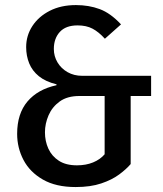

<svg xmlns="http://www.w3.org/2000/svg" viewBox="-20 -723 640 756"><path d="M279 -703Q330 -703 372.5 -687.2Q415 -671.5 456.5 -627L393 -570.5Q368.5 -597.5 344.2 -610.2Q320 -623 285.5 -623Q239 -623 215.5 -597.2Q192 -571.5 192 -530Q192 -501.5 206.5 -477.2Q221 -453 246.2 -438.8Q271.5 -424.5 303.5 -424.5H575V-345H494.5V-77Q477.5 -57 449.2 -36Q421 -15 378.8 -0.8Q336.5 13.5 278 13.5Q200 13.5 148.8 -16Q97.5 -45.5 72.5 -93.2Q47.5 -141 47.5 -196Q47.5 -275.5 88.2 -323.5Q129 -371.5 202.5 -387.5V-391Q159.5 -401.5 133.2 -422.8Q107 -444 95 -473.5Q83 -503 83 -537.5Q83 -583 107.5 -620.5Q132 -658 176 -680.5Q220 -703 279 -703ZM392 -345H292.5Q245 -345 215.2 -323.5Q185.5 -302 171.2 -269Q157 -236 157 -202Q157 -167 170.5 -137.5Q184 -108 211.8 -90Q239.5 -72 283 -72Q318.5 -72 346.5 -83.5Q374.5 -95 392 -115.5Z"/></svg>

Font: Fira Code Light Medium
Style: Regular
Weight: 500
Monospace: yes
Version: Version 5.002